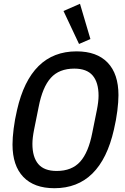

<svg xmlns="http://www.w3.org/2000/svg" viewBox="-20 -981 659 1013"><path d="M267 12Q160 12 103 -47.5Q46 -107 46 -219Q46 -254 52 -302Q58 -350 70 -401Q105 -555 183.5 -632.5Q262 -710 384 -710Q491 -710 548 -650.5Q605 -591 605 -479Q605 -444 599 -396Q593 -348 581 -297Q546 -143 467.5 -65.5Q389 12 267 12ZM279 -79Q359 -79 403 -128Q447 -177 467 -281L491 -400Q500 -445 500 -476Q500 -546 469 -582.5Q438 -619 372 -619Q292 -619 248 -570Q204 -521 184 -417L160 -298Q151 -253 151 -222Q151 -152 182 -115.5Q213 -79 279 -79ZM315 -923 402 -961 457 -775 397 -749Z"/></svg>

Font: IBM Plex Sans Cond Medm
Style: Italic
Weight: 500
Width: 3
Italic angle: -11°
Designer: Mike Abbink, Paul van der Laan, Pieter van Rosmalen
Foundry: Bold Monday
Version: Version 1.3